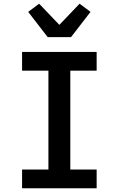

<svg xmlns="http://www.w3.org/2000/svg" viewBox="-20 -1015 640 1035"><path d="M99 0V-101H241V-634H99V-735H501V-634H359V-101H501V0ZM237 -815 132 -951 191 -995 300 -881 409 -995 468 -951 363 -815Z"/></svg>

Font: Iosevka HT Extended
Style: Bold
Weight: 700
Width: 7
Monospace: yes
Designer: Belleve Invis
Foundry: Belleve Invis
Version: Version 32.3.0; ttfautohint (v1.8.4)